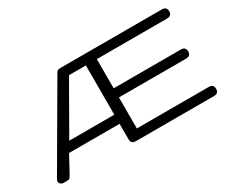

<svg xmlns="http://www.w3.org/2000/svg" viewBox="-118 -1087 1677 1424"><g transform="rotate(-30 720.0 -375.0)"><path d="M698.2 -750H1356.4Q1369.1 -750 1377.9 -745.6Q1386.7 -741.2 1391.1 -732.4Q1395.5 -723.6 1395.5 -710.9Q1395.5 -698.2 1391.1 -689.5Q1386.7 -680.7 1377.9 -676.3Q1369.1 -671.9 1356.4 -671.9H752.9V-421.9H1329.6Q1342.3 -421.9 1351.1 -417.5Q1359.9 -413.1 1364.3 -404.3Q1368.7 -395.5 1368.7 -382.8Q1368.7 -370.1 1364.3 -361.3Q1359.9 -352.5 1351.1 -348.1Q1342.3 -343.8 1329.6 -343.8H752.9V-78.1H1370.1Q1382.8 -78.1 1391.6 -73.7Q1400.4 -69.3 1404.8 -60.5Q1409.2 -51.8 1409.2 -39.1Q1409.2 -26.4 1404.8 -17.6Q1400.4 -8.8 1391.6 -4.4Q1382.8 0 1370.1 0H698.2Q679.2 0 669.2 -10Q659.2 -20 659.2 -39.1V-710.9Q659.2 -730 669.2 -740Q679.2 -750 698.2 -750ZM491.2 -750H711.9Q731 -750 741 -740Q751 -730 751 -710.9Q751 -691.9 741 -681.9Q731 -671.9 711.9 -671.9H514.6L273.4 -250H683.1Q722.2 -250 722.2 -210.9Q722.2 -171.9 683.1 -171.9H226.6L147.9 -27.3Q140.6 -14.2 135.5 -8.5Q130.4 -2.9 124 -1.5Q117.7 0 103.5 0H83Q70.3 0 60.1 -6.6Q49.8 -13.2 46.9 -23.9Q43.9 -34.7 50.8 -46.9L444.8 -723.1Q452.1 -735.8 457.8 -741.5Q463.4 -747.1 470.2 -748.5Q477.1 -750 491.2 -750Z"/></g></svg>

Font: Gyrochrome
Style: Regular
Weight: 400
Designer: David Moles
Foundry: David Moles
Version: Version 1.005;Glyphs 3.2.3 (3260)